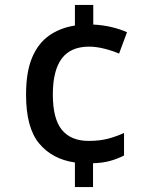

<svg xmlns="http://www.w3.org/2000/svg" viewBox="-20 -744 612 774"><path d="M356 -645Q396 -643 431 -634.5Q466 -626 492 -614L460 -528Q432 -540 399.5 -548Q367 -556 339 -556Q265 -556 229 -508Q193 -460 193 -363Q193 -265 229.5 -220.5Q266 -176 337 -176Q381 -176 414 -184.5Q447 -193 480 -208V-117Q452 -103 422.5 -95Q393 -87 355 -86V10H282V-89Q191 -102 138 -165.5Q85 -229 85 -362Q85 -454 109.5 -512Q134 -570 178.5 -601Q223 -632 282 -641V-724H356Z"/></svg>

Font: Noto Sans Arabic Med
Style: Regular
Weight: 500
Designer: Monotype Design Team, Nadine Chahine, Nizar Qandah and Khaled Hosny
Foundry: Monotype Imaging Inc.
Version: Version 2.012; ttfautohint (v1.8.4.7-5d5b)